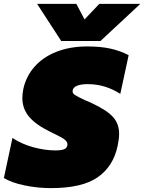

<svg xmlns="http://www.w3.org/2000/svg" viewBox="-52 -953 742 988"><path d="M139 -933H341L383 -853L459 -933H670L465 -742H263ZM-32 -37 12 -243Q61 -211 120.5 -195Q180 -179 233 -179Q267 -179 281 -186.5Q295 -194 295 -210Q295 -225 277 -237.5Q259 -250 204 -276Q131 -312 97 -353Q63 -394 63 -449Q63 -468 68 -495Q82 -560 125.5 -609.5Q169 -659 238.5 -686.5Q308 -714 397 -714Q465 -714 515.5 -703Q566 -692 610 -669L567 -470Q489 -520 400 -520Q330 -520 322 -489Q319 -474 332.5 -465Q346 -456 386 -437Q398 -433 421 -422Q498 -386 529.5 -351Q561 -316 561 -264Q561 -238 553 -201Q531 -97 451 -41Q371 15 210 15Q141 15 74 1Q7 -13 -32 -37Z"/></svg>

Font: Prompt Black
Style: Italic
Weight: 900
Italic angle: -12°
Designer: Katatrad Team
Foundry: CadsonDemak
Version: Version 1.001